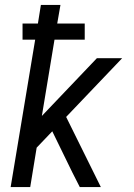

<svg xmlns="http://www.w3.org/2000/svg" viewBox="-20 -755 540 775"><path d="M23 0 122 -595H71V-660H133L145 -735H224L211 -660H322V-595H200L149 -287L371 -520H473L247 -283L387 0H302L272 -59L191 -225L128 -159L102 0Z"/></svg>

Font: Iosevka SS04 Oblique
Style: Regular
Weight: 400
Italic angle: -9°
Monospace: yes
Designer: Belleve Invis
Foundry: Belleve Invis
Version: Version 19.0.0; ttfautohint (v1.8.4)